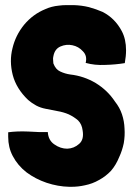

<svg xmlns="http://www.w3.org/2000/svg" viewBox="-20 -718 525 743"><path d="M451.2 -597.7Q424.8 -647.5 377 -671.9Q352.5 -682.6 324.2 -690.4Q295.9 -697.3 265.6 -698.2Q255.9 -698.2 245.1 -698.2Q240.2 -698.2 236.3 -698.2Q221.7 -698.2 208 -696.3Q178.7 -693.4 155.3 -682.6Q107.4 -663.1 73.2 -622.1Q40 -581.1 28.3 -531.2Q15.6 -481.4 29.3 -427.7Q43 -375 88.9 -331.1Q102.5 -319.3 120.1 -309.6Q136.7 -300.8 157.2 -296.9Q177.7 -293 202.1 -288.1Q225.6 -284.2 246.1 -275.4Q266.6 -265.6 282.2 -252Q296.9 -237.3 299.8 -212.9Q305.7 -177.7 286.1 -161.1Q266.6 -143.6 240.2 -142.6Q213.9 -142.6 190.4 -159.2Q167 -174.8 165 -207Q130.9 -206.1 88.9 -209Q46.9 -210.9 11.7 -206.1Q11.7 -205.1 11.7 -203.1Q11.7 -202.1 11.7 -200.2Q11.7 -194.3 11.7 -188.5Q11.7 -147.5 29.3 -114.3Q48.8 -77.1 83 -50.8Q117.2 -25.4 160.2 -10.7Q204.1 3.9 248 4.9Q252 4.9 255.9 4.9Q283.2 4.9 308.6 -1Q337.9 -6.8 363.3 -21.5Q388.7 -35.2 409.2 -56.6Q428.7 -79.1 441.4 -110.4Q453.1 -135.7 459 -164.1Q463.9 -193.4 461.9 -220.7Q460.9 -249 452.1 -275.4Q443.4 -301.8 424.8 -325.2Q396.5 -368.2 350.6 -396.5Q304.7 -423.8 252 -429.7Q231.4 -432.6 212.9 -441.4Q195.3 -449.2 186.5 -472.7Q185.5 -480.5 185.5 -486.3Q184.6 -493.2 186.5 -500Q191.4 -528.3 213.9 -538.1Q236.3 -547.9 259.8 -543Q284.2 -538.1 300.8 -519.5Q318.4 -502 311.5 -474.6Q346.7 -464.8 386.7 -466.8Q426.8 -467.8 461.9 -473.6Q461.9 -473.6 462.9 -473.6Q467.8 -501 467.8 -523.4Q467.8 -566.4 451.2 -597.7Z"/></svg>

Font: Londrina Solid
Style: NNS
Weight: 400
Designer: Marcelo Magalhaes
Version: Version 1.002